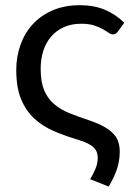

<svg xmlns="http://www.w3.org/2000/svg" viewBox="-20 -534 504 720"><path d="M422.5 -416.5Q418.5 -411 414.5 -408Q410.5 -405 403.5 -405Q396 -405 387 -411.2Q378 -417.5 364.8 -425Q351.5 -432.5 332.2 -438.8Q313 -445 285 -445Q247.5 -445 219 -432Q190.5 -419 171.2 -396.2Q152 -373.5 142.2 -342.8Q132.5 -312 132.5 -276.5Q132.5 -227.5 145.2 -196.5Q158 -165.5 182 -144.5Q206 -123.5 240.8 -109.5Q275.5 -95.5 319.5 -81Q352.5 -69.5 373.5 -57Q394.5 -44.5 407 -30.5Q419.5 -16.5 424.2 -0.2Q429 16 429 34.5Q429 70.5 417.8 102.5Q406.5 134.5 387.5 165.5L318 138Q328 122 337.2 100.8Q346.5 79.5 346.5 58Q346.5 47.5 343.5 38Q340.5 28.5 332.2 20Q324 11.5 309.2 4Q294.5 -3.5 271 -10.5Q223.5 -24.5 181.8 -42.5Q140 -60.5 108.8 -89.2Q77.5 -118 59.2 -161.8Q41 -205.5 41 -271.5Q41 -321.5 56.8 -365.8Q72.5 -410 102.8 -443Q133 -476 177.5 -495.2Q222 -514.5 279.5 -514.5Q333 -514.5 373.8 -497.2Q414.5 -480 446 -448.5Z"/></svg>

Font: Lato
Style: Regular
Weight: 400
Designer: Lukasz Dziedzic with Adam Twardoch and Botio Nikoltchev
Foundry: tyPoland Lukasz Dziedzic
Version: Version 2.015; 2015-08-06; http://www.latofonts.com/